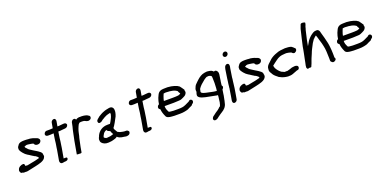

<svg xmlns="http://www.w3.org/2000/svg" viewBox="-12 -1636 5599 2808"><g transform="rotate(-20 2787.5 -232.0)"><path d="M49 -82C38 -60 55 -31 65 -26H66C74 -22 82 -24 86 -24C90 -23 96 -19 100 -17H102C111 -17 118 -17 129 -18C153 -13 177 -22 194 -25C257 -40 327 -50 388 -72C419 -85 447 -98 460 -137L461 -139L460 -141L461 -148L460 -150L461 -155C461 -162 459 -165 457 -171C459 -190 448 -203 438 -212C416 -231 398 -241 375 -256H374C348 -270 326 -287 300 -303C282 -313 268 -329 255 -345C253 -347 245 -351 246 -355C245 -360 241 -366 239 -371C248 -372 256 -376 264 -381L279 -384H288C289 -384 291 -383 296 -383C300 -383 301 -382 308 -382C335 -377 364 -376 381 -366C383 -364 383 -361 385 -359V-357C392 -342 412 -332 436 -334C460 -334 484 -349 489 -377L490 -378C491 -403 472 -415 459 -423H458C454 -425 407 -442 407 -442C405 -443 403 -444 397 -445L385 -448C377 -451 364 -453 354 -454H353C347 -454 339 -455 327 -455C321 -456 316 -456 310 -457H309C302 -457 293 -458 284 -458H261C226 -458 183 -454 164 -418C161 -414 154 -406 150 -397V-395C150 -395 148 -393 147 -388C146 -380 145 -374 147 -365L146 -356C151 -340 164 -321 173 -310L185 -295C201 -276 220 -258 241 -246L260 -235C271 -227 284 -220 293 -213H294L307 -204L311 -203L323 -194L332 -189H336C343 -184 354 -179 359 -173H360C365 -170 371 -163 379 -156C381 -154 380 -150 380 -148V-146V-144V-141C359 -136 342 -130 322 -126L294 -120C286 -119 276 -117 267 -115C251 -111 235 -109 217 -105L185 -99V-100H183C182 -100 178 -101 173 -101C170 -102 163 -102 160 -102H156C154 -120 155 -137 135 -139H133C102 -139 57 -117 49 -82Z M580 -435C581 -415 598 -405 619 -405H653C672 -405 688 -407 707 -408C706 -400 703 -387 701 -370C695 -337 690 -296 687 -264C685 -252 682 -240 681 -226L677 -203L676 -195C674 -184 672 -173 671 -160L644 -6C640 17 650 43 677 43C689 43 700 41 712 38C726 37 762 41 772 12V10C774 0 771 -13 757 -13H719L746 -165C747 -175 749 -187 751 -199V-200C751 -207 753 -216 755 -226C757 -239 759 -253 761 -266C762 -277 764 -294 766 -313C769 -329 770 -345 773 -360C776 -380 779 -399 781 -410H807C833 -414 855 -414 883 -417C904 -417 930 -430 935 -456C939 -477 918 -494 896 -491C892 -491 885 -491 879 -490C860 -490 835 -484 816 -484H794L807 -558C811 -579 805 -604 779 -604C760 -604 739 -587 735 -567L720 -482C704 -481 686 -479 670 -479H618C596 -476 583 -456 580 -438Z M920 -2C930 1 937 2 955 2H961C966 2 993 9 996 -10L1009 -84C1016 -124 1025 -164 1034 -203C1038 -219 1041 -235 1046 -247V-249C1048 -260 1051 -272 1054 -285V-286C1058 -306 1065 -332 1072 -349C1079 -369 1086 -382 1096 -404C1103 -413 1114 -425 1119 -427C1123 -427 1127 -428 1129 -428C1135 -428 1140 -429 1144 -429H1157C1162 -428 1169 -428 1174 -428C1175 -428 1177 -427 1181 -427C1183 -427 1187 -426 1190 -426L1193 -424L1195 -423L1206 -419L1214 -414C1223 -410 1235 -406 1247 -406C1255 -406 1263 -407 1271 -412C1301 -423 1303 -463 1282 -473L1274 -478C1258 -490 1237 -497 1212 -500C1203 -501 1196 -501 1189 -502H1188C1182 -502 1178 -502 1173 -503H1171C1164 -503 1156 -503 1149 -502C1149 -502 1147 -503 1144 -503H1142C1137 -502 1133 -502 1125 -501C1109 -499 1096 -493 1084 -483C1081 -495 1072 -505 1056 -505C1031 -505 1015 -481 1011 -461L1009 -447C1008 -440 1006 -433 1004 -426L1003 -418C1002 -413 1000 -409 999 -401C996 -390 992 -376 989 -363V-362C988 -354 985 -345 983 -335C975 -292 964 -246 955 -200Z M1300 -96C1299 -76 1302 -58 1314 -44C1334 -21 1367 -3 1416 -6C1423 -6 1432 -7 1439 -8C1457 -8 1477 -13 1492 -17C1515 -22 1539 -30 1559 -47C1561 -42 1566 -39 1569 -35H1570C1579 -31 1588 -22 1605 -19C1620 -12 1643 -11 1661 -8C1675 -4 1697 0 1718 -6C1735 -8 1754 -24 1756 -45C1757 -50 1755 -55 1754 -59C1747 -68 1734 -85 1707 -81H1698L1697 -80H1696L1695 -81L1676 -83L1659 -86C1649 -88 1635 -91 1624 -94C1614 -98 1603 -105 1589 -111C1584 -119 1580 -130 1574 -137C1565 -154 1556 -162 1556 -182C1559 -187 1564 -195 1569 -201H1570L1571 -202C1582 -219 1590 -233 1600 -250C1610 -267 1621 -288 1630 -306L1644 -332V-333C1652 -353 1657 -368 1661 -392C1663 -403 1662 -414 1662 -422L1663 -423C1661 -455 1643 -486 1597 -480H1596C1563 -473 1536 -470 1504 -456C1471 -444 1447 -428 1420 -412L1416 -409C1408 -399 1402 -398 1385 -383C1377 -375 1363 -361 1369 -343C1372 -309 1417 -320 1434 -338C1442 -346 1449 -351 1466 -360H1467L1468 -361C1480 -369 1495 -378 1508 -383H1509V-384C1530 -395 1557 -400 1587 -408V-404C1587 -397 1588 -391 1588 -384C1584 -361 1574 -337 1564 -318H1563V-317C1556 -298 1541 -277 1529 -257H1490C1410 -257 1349 -214 1320 -151C1318 -146 1318 -142 1316 -139C1309 -127 1303 -114 1300 -98ZM1376 -106 1377 -111C1378 -117 1385 -131 1389 -138L1390 -139L1391 -140C1401 -165 1423 -182 1450 -191V-188C1455 -170 1476 -163 1496 -156C1502 -138 1510 -117 1522 -100C1501 -94 1478 -84 1460 -84H1459L1454 -83L1438 -82L1432 -81H1421C1416 -70 1415 -70 1414 -81H1412C1407 -81 1404 -82 1401 -84H1400L1399 -85H1397C1392 -87 1387 -90 1384 -94H1383C1378 -96 1375 -100 1376 -106Z M1889 -435C1890 -415 1907 -405 1928 -405H1962C1981 -405 1997 -407 2016 -408C2015 -400 2012 -387 2010 -370C2004 -337 1999 -296 1996 -264C1994 -252 1991 -240 1990 -226L1986 -203L1985 -195C1983 -184 1981 -173 1980 -160L1953 -6C1949 17 1959 43 1986 43C1998 43 2009 41 2021 38C2035 37 2071 41 2081 12V10C2083 0 2080 -13 2066 -13H2028L2055 -165C2056 -175 2058 -187 2060 -199V-200C2060 -207 2062 -216 2064 -226C2066 -239 2068 -253 2070 -266C2071 -277 2073 -294 2075 -313C2078 -329 2079 -345 2082 -360C2085 -380 2088 -399 2090 -410H2116C2142 -414 2164 -414 2192 -417C2213 -417 2239 -430 2244 -456C2248 -477 2227 -494 2205 -491C2201 -491 2194 -491 2188 -490C2169 -490 2144 -484 2125 -484H2103L2116 -558C2120 -579 2114 -604 2088 -604C2069 -604 2048 -587 2044 -567L2029 -482C2013 -481 1995 -479 1979 -479H1927C1905 -476 1892 -456 1889 -438Z M2271 -245C2267 -222 2282 -212 2294 -206C2298 -160 2311 -125 2327 -90C2338 -57 2379 -51 2415 -48C2443 -46 2472 -43 2505 -45H2544C2572 -45 2595 -47 2620 -52C2649 -57 2670 -62 2696 -78C2710 -84 2727 -92 2742 -99C2746 -105 2751 -110 2756 -116C2764 -120 2778 -131 2781 -146C2784 -165 2778 -176 2765 -182C2748 -194 2730 -179 2722 -169C2701 -159 2679 -147 2657 -138H2656C2627 -123 2591 -119 2548 -119H2508C2481 -117 2460 -120 2435 -122C2420 -123 2404 -125 2397 -129C2393 -136 2388 -146 2385 -153C2381 -166 2375 -172 2373 -184C2371 -199 2367 -213 2369 -228C2373 -227 2378 -227 2380 -227H2514C2542 -228 2569 -229 2597 -231C2625 -231 2645 -243 2663 -251H2664L2665 -252C2681 -261 2703 -267 2717 -292C2730 -312 2726 -328 2721 -339L2723 -349C2721 -356 2720 -362 2714 -366C2710 -373 2705 -381 2699 -388C2693 -398 2684 -409 2675 -420C2666 -426 2658 -432 2647 -438H2646V-439C2596 -462 2522 -478 2442 -471C2424 -470 2405 -469 2386 -460C2366 -451 2351 -433 2342 -413C2327 -387 2318 -358 2309 -327L2304 -301C2302 -295 2301 -289 2300 -279L2289 -275C2281 -268 2273 -257 2271 -245ZM2384 -301C2385 -309 2387 -319 2390 -329C2399 -355 2406 -381 2418 -405C2427 -406 2439 -407 2452 -409C2466 -409 2482 -408 2499 -406H2508C2542 -403 2576 -395 2599 -383C2607 -378 2627 -368 2626 -362C2629 -355 2629 -347 2634 -343C2639 -337 2646 -326 2646 -320C2638 -317 2632 -313 2624 -310C2618 -308 2611 -305 2609 -305H2608C2582 -302 2554 -301 2527 -301Z M2880 -312C2874 -295 2877 -276 2878 -264C2875 -256 2870 -244 2868 -234C2866 -222 2863 -205 2870 -196C2882 -176 2906 -165 2932 -157L2976 -145C3033 -134 3087 -123 3144 -112L3146 -111C3150 -113 3151 -113 3157 -113C3154 -92 3159 -102 3154 -75V-74C3154 -67 3152 -61 3151 -53V-52C3149 -35 3147 -20 3145 -2C3145 -2 3144 -1 3143 3C3142 10 3141 15 3139 20V22C3137 31 3133 38 3128 53C3127 54 3120 57 3116 59L3114 61C3102 74 3092 83 3077 94C3053 109 3025 128 3001 148L2989 156C2973 170 2958 199 2979 215C2998 228 3022 214 3032 209C3052 192 3076 177 3099 160C3107 156 3117 150 3124 144C3162 121 3201 88 3211 30C3213 25 3215 18 3216 10C3218 5 3218 2 3219 -1L3221 -13C3223 -26 3231 -62 3234 -77C3237 -92 3235 -88 3237 -101L3240 -120C3244 -145 3244 -144 3247 -167C3253 -172 3261 -179 3265 -192C3269 -201 3268 -210 3261 -217L3256 -228C3258 -246 3261 -266 3263 -285L3265 -294C3271 -326 3275 -358 3279 -390C3281 -411 3278 -433 3264 -446C3257 -455 3243 -467 3220 -456C3215 -459 3205 -464 3204 -469C3198 -471 3197 -474 3190 -478H3189C3176 -483 3163 -487 3148 -488C3140 -490 3131 -491 3123 -491H3121C3115 -490 3109 -489 3104 -489H3103C3096 -488 3088 -487 3082 -486C3037 -479 2999 -453 2970 -427C2961 -419 2952 -411 2942 -401C2935 -395 2927 -388 2919 -378C2899 -361 2888 -336 2880 -312ZM2934 -252 2937 -259 2938 -269C2939 -273 2941 -277 2942 -283C2942 -284 2942 -286 2946 -292C2958 -310 2973 -327 2989 -342C3008 -360 3027 -376 3048 -392C3060 -402 3072 -407 3090 -418C3097 -419 3098 -419 3101 -419H3103C3105 -420 3110 -420 3116 -421C3136 -421 3154 -413 3165 -403C3168 -395 3168 -387 3169 -370V-366C3172 -314 3171 -276 3167 -216C3166 -208 3165 -199 3164 -189C3164 -188 3163 -175 3162 -175H3156C3154 -175 3149 -176 3142 -177C3126 -179 3111 -180 3098 -184H3097L3069 -190C3024 -199 2979 -207 2946 -223L2938 -233C2934 -236 2932 -239 2934 -252Z M3421 -639C3417 -617 3433 -599 3455 -599C3475 -599 3494 -617 3497 -636C3501 -658 3486 -676 3464 -676C3444 -676 3425 -659 3421 -639ZM3387 -428C3379 -382 3373 -335 3366 -289C3364 -277 3363 -265 3362 -255L3360 -241L3356 -216C3355 -201 3354 -183 3351 -168L3350 -167C3350 -161 3349 -154 3349 -146L3345 -125C3341 -94 3336 -64 3331 -34L3320 29C3316 49 3320 78 3348 78C3368 78 3388 61 3392 41L3405 -33C3410 -64 3415 -95 3420 -125L3422 -141C3423 -145 3424 -152 3424 -158C3426 -170 3427 -187 3429 -198V-199C3430 -210 3432 -220 3433 -233C3434 -241 3435 -250 3437 -259V-260C3437 -267 3438 -275 3439 -285C3446 -328 3451 -372 3459 -415L3464 -440C3468 -460 3468 -494 3436 -494C3420 -494 3411 -483 3402 -475C3395 -461 3390 -444 3387 -428Z M3482 -82C3471 -60 3488 -31 3498 -26H3499C3507 -22 3515 -24 3519 -24C3523 -23 3529 -19 3533 -17H3535C3544 -17 3551 -17 3562 -18C3586 -13 3610 -22 3627 -25C3690 -40 3760 -50 3821 -72C3852 -85 3880 -98 3893 -137L3894 -139L3893 -141L3894 -148L3893 -150L3894 -155C3894 -162 3892 -165 3890 -171C3892 -190 3881 -203 3871 -212C3849 -231 3831 -241 3808 -256H3807C3781 -270 3759 -287 3733 -303C3715 -313 3701 -329 3688 -345C3686 -347 3678 -351 3679 -355C3678 -360 3674 -366 3672 -371C3681 -372 3689 -376 3697 -381L3712 -384H3721C3722 -384 3724 -383 3729 -383C3733 -383 3734 -382 3741 -382C3768 -377 3797 -376 3814 -366C3816 -364 3816 -361 3818 -359V-357C3825 -342 3845 -332 3869 -334C3893 -334 3917 -349 3922 -377L3923 -378C3924 -403 3905 -415 3892 -423H3891C3887 -425 3840 -442 3840 -442C3838 -443 3836 -444 3830 -445L3818 -448C3810 -451 3797 -453 3787 -454H3786C3780 -454 3772 -455 3760 -455C3754 -456 3749 -456 3743 -457H3742C3735 -457 3726 -458 3717 -458H3694C3659 -458 3616 -454 3597 -418C3594 -414 3587 -406 3583 -397V-395C3583 -395 3581 -393 3580 -388C3579 -380 3578 -374 3580 -365L3579 -356C3584 -340 3597 -321 3606 -310L3618 -295C3634 -276 3653 -258 3674 -246L3693 -235C3704 -227 3717 -220 3726 -213H3727L3740 -204L3744 -203L3756 -194L3765 -189H3769C3776 -184 3787 -179 3792 -173H3793C3798 -170 3804 -163 3812 -156C3814 -154 3813 -150 3813 -148V-146V-144V-141C3792 -136 3775 -130 3755 -126L3727 -120C3719 -119 3709 -117 3700 -115C3684 -111 3668 -109 3650 -105L3618 -99V-100H3616C3615 -100 3611 -101 3606 -101C3603 -102 3596 -102 3593 -102H3589C3587 -120 3588 -137 3568 -139H3566C3535 -139 3490 -117 3482 -82Z M3980 -222C3974 -188 3982 -171 3996 -151C4000 -143 4007 -131 4013 -122C4028 -101 4051 -82 4072 -66C4078 -60 4087 -52 4102 -48C4131 -31 4171 -21 4214 -17H4215C4244 -17 4266 -18 4291 -27C4316 -36 4342 -47 4367 -56L4379 -57C4395 -60 4403 -75 4405 -87C4410 -118 4379 -126 4357 -126C4340 -126 4327 -121 4314 -121H4312C4288 -110 4258 -104 4230 -96C4226 -96 4219 -97 4213 -98H4210C4205 -97 4201 -96 4197 -96C4193 -96 4191 -96 4188 -97C4175 -102 4156 -110 4143 -117C4115 -138 4092 -165 4074 -198C4070 -212 4064 -225 4063 -238L4064 -240C4090 -260 4115 -281 4143 -300C4161 -315 4177 -322 4203 -333C4228 -342 4256 -343 4291 -346H4309C4327 -343 4347 -341 4364 -335C4369 -333 4374 -330 4380 -329C4387 -320 4399 -308 4417 -308H4419C4425 -309 4431 -311 4438 -317C4448 -322 4457 -333 4459 -348C4460 -361 4455 -371 4445 -376C4435 -387 4421 -400 4407 -408L4406 -409C4379 -418 4347 -421 4311 -421H4310C4260 -417 4214 -414 4172 -395C4136 -383 4104 -367 4073 -343C4059 -331 4045 -318 4029 -302C4009 -284 3981 -261 3980 -222Z M4510 -76C4508 -67 4509 -58 4508 -49C4508 -44 4508 -41 4513 -35C4516 -21 4532 -20 4546 -29C4552 -28 4557 -28 4562 -28C4567 -28 4573 -27 4580 -31C4595 -62 4606 -91 4617 -124C4619 -127 4619 -128 4621 -134C4624 -138 4625 -145 4627 -150C4634 -168 4644 -190 4654 -213C4670 -260 4699 -307 4721 -352C4733 -370 4746 -390 4756 -404L4757 -407C4758 -406 4757 -405 4759 -405L4763 -406L4765 -412C4767 -413 4769 -414 4770 -414L4771 -416L4774 -421C4778 -424 4781 -427 4785 -429L4786 -430L4787 -432C4792 -436 4797 -439 4801 -441C4808 -425 4813 -404 4820 -382L4823 -370C4829 -347 4835 -327 4843 -304C4847 -289 4850 -272 4854 -256C4868 -200 4868 -131 4870 -63V-45C4871 -37 4865 -12 4883 -2C4893 14 4919 19 4938 1C4960 -9 4957 -35 4947 -45C4947 -45 4946 -47 4945 -48C4946 -52 4946 -56 4946 -61C4947 -91 4944 -129 4943 -160L4939 -206C4937 -231 4933 -253 4929 -276C4916 -336 4900 -395 4883 -453L4878 -474C4874 -485 4868 -496 4857 -504C4841 -513 4815 -508 4800 -505C4788 -501 4777 -495 4764 -486C4731 -465 4702 -435 4679 -403C4664 -377 4652 -357 4638 -333L4655 -424C4666 -473 4677 -524 4688 -567C4693 -582 4698 -595 4701 -613C4707 -628 4716 -647 4718 -670C4713 -676 4705 -682 4690 -681C4680 -686 4654 -684 4648 -673L4644 -663C4642 -657 4639 -650 4636 -641C4636 -641 4634 -638 4633 -633C4630 -626 4627 -614 4623 -605V-604C4604 -531 4578 -410 4565 -356L4556 -304C4553 -285 4548 -266 4545 -247C4541 -224 4536 -204 4532 -184C4529 -172 4527 -160 4525 -149C4522 -138 4521 -129 4519 -118L4515 -100Z M5058 -245C5054 -222 5069 -212 5081 -206C5085 -160 5098 -125 5114 -90C5125 -57 5166 -51 5202 -48C5230 -46 5259 -43 5292 -45H5331C5359 -45 5382 -47 5407 -52C5436 -57 5457 -62 5483 -78C5497 -84 5514 -92 5529 -99C5533 -105 5538 -110 5543 -116C5551 -120 5565 -131 5568 -146C5571 -165 5565 -176 5552 -182C5535 -194 5517 -179 5509 -169C5488 -159 5466 -147 5444 -138H5443C5414 -123 5378 -119 5335 -119H5295C5268 -117 5247 -120 5222 -122C5207 -123 5191 -125 5184 -129C5180 -136 5175 -146 5172 -153C5168 -166 5162 -172 5160 -184C5158 -199 5154 -213 5156 -228C5160 -227 5165 -227 5167 -227H5301C5329 -228 5356 -229 5384 -231C5412 -231 5432 -243 5450 -251H5451L5452 -252C5468 -261 5490 -267 5504 -292C5517 -312 5513 -328 5508 -339L5510 -349C5508 -356 5507 -362 5501 -366C5497 -373 5492 -381 5486 -388C5480 -398 5471 -409 5462 -420C5453 -426 5445 -432 5434 -438H5433V-439C5383 -462 5309 -478 5229 -471C5211 -470 5192 -469 5173 -460C5153 -451 5138 -433 5129 -413C5114 -387 5105 -358 5096 -327L5091 -301C5089 -295 5088 -289 5087 -279L5076 -275C5068 -268 5060 -257 5058 -245ZM5171 -301C5172 -309 5174 -319 5177 -329C5186 -355 5193 -381 5205 -405C5214 -406 5226 -407 5239 -409C5253 -409 5269 -408 5286 -406H5295C5329 -403 5363 -395 5386 -383C5394 -378 5414 -368 5413 -362C5416 -355 5416 -347 5421 -343C5426 -337 5433 -326 5433 -320C5425 -317 5419 -313 5411 -310C5405 -308 5398 -305 5396 -305H5395C5369 -302 5341 -301 5314 -301Z"/></g></svg>

Font: Scribbler
Style: ExBdIta
Weight: 800
Designer: Mew Too
Foundry: Cannot Into Space Fonts
Version: Version 1.001